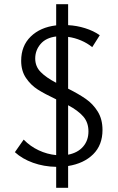

<svg xmlns="http://www.w3.org/2000/svg" viewBox="-20 -786 561 916"><path d="M248 10Q189 9 137.5 -9.5Q86 -28 51 -60L93 -120Q124 -88 164.5 -69Q205 -50 248 -46V-312Q193 -338 160 -359Q127 -380 104 -414Q81 -448 81 -496Q81 -567 126.5 -611.5Q172 -656 248 -665V-766H305V-666Q346 -664 386 -651.5Q426 -639 456 -618L420 -561Q397 -580 366.5 -593Q336 -606 305 -610V-363Q355 -338 389.5 -314Q424 -290 446.5 -253.5Q469 -217 469 -166Q469 -94 424.5 -50Q380 -6 305 6V110H248ZM248 -391V-612Q199 -606 173.5 -576Q148 -546 148 -507Q148 -469 174 -442.5Q200 -416 248 -391ZM402 -159Q402 -202 377 -230.5Q352 -259 305 -284V-48Q351 -57 376.5 -86.5Q402 -116 402 -159Z"/></svg>

Font: LXGW Bright TC
Style: Regular
Weight: 400
Designer: Christian Thalmann (Catharsis Fonts)
Foundry: LXGW / Christian Thalmann (Catharsis Fonts) / Fontworks Inc.
Version: Version 5.501